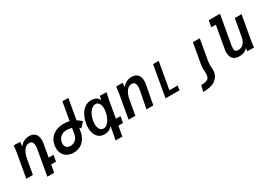

<svg xmlns="http://www.w3.org/2000/svg" viewBox="-21 -1791 4210 3019"><g transform="rotate(-30 2084.0 -281.0)"><path d="M59 -554.5 175.5 -550 169 -473.5Q204 -518 246.5 -538.5Q289 -559 342.5 -559Q412 -559 449 -518Q486 -477 486 -403Q486 -374.5 480 -341.5L439.5 -113H528L508 0H420L395.5 137.5H271.5L350.5 -310.5Q357 -349.5 357 -374Q357 -464 287 -464Q245 -464 213.8 -435.2Q182.5 -406.5 163.5 -362.5Q144.5 -318.5 136 -269.5L88.5 0H-31.5L44 -426.5Q49.5 -458.5 52.8 -490.5Q56 -522.5 59 -554.5Z M1177 -771 1112 -401.5Q1154 -376.5 1192.5 -340L1116.5 -253.5Q1107 -265.5 1090.5 -279.5L1080 -220.5Q1067 -146.5 1031.8 -92.8Q996.5 -39 943 -10.5Q889.5 18 823 18Q759 18 711.2 -7.2Q663.5 -32.5 638 -78.2Q612.5 -124 612.5 -183.5Q612.5 -208 617 -235Q629 -302 666.5 -351.8Q704 -401.5 765.8 -429Q827.5 -456.5 909 -456.5Q963.5 -456.5 1011.5 -444L1069.5 -771ZM736 -191.5Q736 -149.5 761 -124.2Q786 -99 832 -99Q886.5 -99 925 -134.5Q963.5 -170 974.5 -233.5L992 -332.5Q946 -347 901.5 -347Q853 -347 818.5 -329.5Q784 -312 764.5 -283Q745 -254 738.5 -218Q736 -203 736 -191.5Z M1382.5 10Q1328.5 10 1289.8 -17.5Q1251 -45 1230.8 -94.2Q1210.5 -143.5 1210.5 -207Q1210.5 -242.5 1217.5 -283.5Q1232 -364.5 1266 -427Q1300 -489.5 1350.8 -524.8Q1401.5 -560 1463.5 -560Q1521 -560 1557.2 -539.5Q1593.5 -519 1606 -479L1623.5 -552L1741.5 -547.5L1735.5 -520.5Q1722.5 -466.5 1717 -434.5L1660.5 -113H1744L1724 0H1640.5L1608.5 181H1486.5L1531 -58.5Q1500.5 -19.5 1466.5 -4.8Q1432.5 10 1382.5 10ZM1575.5 -283.5Q1581 -313 1581 -345Q1581 -403.5 1558.5 -438.2Q1536 -473 1494.5 -473Q1457 -473 1424 -444.5Q1391 -416 1367.5 -368.8Q1344 -321.5 1334.5 -266.5Q1329 -235 1329 -208Q1329 -150 1351.5 -113.5Q1374 -77 1417.5 -77Q1457 -77 1490 -108.8Q1523 -140.5 1545 -188.2Q1567 -236 1575.5 -283.5Z M1915 -525.5Q1915.5 -532.5 1917.5 -550H2037L2029.5 -473.5Q2065 -518 2107.5 -539Q2150 -560 2203 -560Q2272 -560 2309 -519.2Q2346 -478.5 2346 -405.5Q2346 -374.5 2339.5 -341.5L2274.5 0H2151L2210.5 -310.5Q2217.5 -347.5 2217.5 -375Q2217.5 -464 2147.5 -464Q2105.5 -464 2074.2 -435.2Q2043 -406.5 2024 -362.5Q2005 -318.5 1996.5 -269.5L1949 0H1826.5L1901.5 -426.5Q1908 -464.5 1915 -525.5Z M2596.5 -565H2698.5L2613 -80H2764L2750 0H2497Z M3365 26Q3368.5 6.5 3368.5 -11.5Q3368.5 -28.5 3366 -50Q3365.5 -55 3364.5 -70.2Q3363.5 -85.5 3363.5 -101Q3363.5 -142.5 3371.5 -185.5L3435.5 -550H3311L3247 -186.5Q3239.5 -146 3239.5 -106Q3239.5 -88 3241.5 -60Q3242 -53.5 3242.5 -44Q3243 -34.5 3243 -22.5Q3243 -2 3239.5 19Q3235 46.5 3220.5 63.5Q3206 80.5 3174.2 89.5Q3142.5 98.5 3088 98.5L3061 209.5Q3209 209.5 3280 158Q3351 106.5 3365 26Z M3684 -145Q3684 -172.5 3689 -200.5L3761 -608H3679L3699.5 -725H3903.5L3812 -206.5Q3806 -170.5 3806 -150.5Q3806 -118.5 3820.8 -102.2Q3835.5 -86 3872 -86Q3911.5 -86 3941.5 -105.8Q3971.5 -125.5 3990 -158.5Q4008.5 -191.5 4015.5 -231.5L4071.5 -550H4193.5L4117 -114.5Q4113 -90.5 4106 -42.5L4099.5 4.5L3979.5 0L3987.5 -55.5Q3964 -29.5 3940.8 -15.8Q3917.5 -2 3891 3Q3864.5 8 3827 8Q3759.5 8 3721.8 -32.5Q3684 -73 3684 -145Z"/></g></svg>

Font: JuliaMono BoldItalic
Style: Regular
Weight: 700
Italic angle: -9°
Monospace: yes
Designer: cormullion
Foundry: corm
Version: Version 0.049; ttfautohint (v1.8.4)